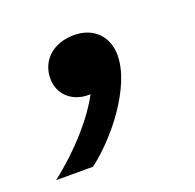

<svg xmlns="http://www.w3.org/2000/svg" viewBox="-141 -202 433 426"><g transform="rotate(-20 75.5 10.5)"><path d="M-75 155H12C70 112 148 16 148 -59C148 -104 118 -134 72 -134C23 -134 -10 -104 -10 -61C-10 -24 18 2 57 2H62C37 49 -12 106 -75 155Z"/></g></svg>

Font: Mona Sans
Style: Bold Italic
Weight: 700
Italic angle: -11.7°
Designer: Deni Anggara
Foundry: GitHub
Version: Version 2.000;Glyphs 3.2.3 (3260)